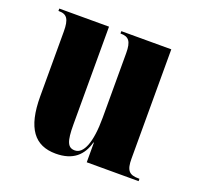

<svg xmlns="http://www.w3.org/2000/svg" viewBox="-102 -644 780 762"><g transform="rotate(20 288.5 -263.0)"><path d="M207 10C280 10 318 -26 333 -83H335V0H554V-10H550C510 -10 497 -25 497 -74V-536H286V-526H288C321 -526 334 -510 334 -461V-188C334 -83 311 -28 274 -28C244 -28 234 -51 234 -123V-536H24V-526H26C60 -526 72 -509 72 -456V-183C72 -48 118 10 207 10Z"/></g></svg>

Font: Noto Serif Display ExtraCondensed Black
Style: Regular
Weight: 900
Width: 2
Designer: Monotype Design Team
Foundry: Monotype Imaging Inc.
Version: Version 2.009